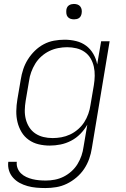

<svg xmlns="http://www.w3.org/2000/svg" viewBox="-20 -729 640 972"><path d="M210 223Q187 223 164 221Q141 219 119.5 213Q98 207 79.5 197Q61 187 46.5 171Q32 155 25.5 134Q19 113 22 90H65Q63 107 69 122.5Q75 138 86.5 149Q98 160 113 167Q128 174 144.5 178Q161 182 178 183.5Q195 185 212 185Q235 185 258 180.5Q281 176 302 165.5Q323 155 341.5 138.5Q360 122 372.5 101.5Q385 81 392.5 59Q400 37 403 14L422 -98Q408 -73 387 -51.5Q366 -30 340 -16.5Q314 -3 286.5 2.5Q259 8 232 8Q203 8 175.5 1.5Q148 -5 125.5 -21Q103 -37 89 -60.5Q75 -84 68.5 -111Q62 -138 62.5 -167Q63 -196 68 -226L85 -326Q89 -352 97.5 -378Q106 -404 121 -428Q136 -452 156.5 -472Q177 -492 201.5 -505Q226 -518 253 -523Q280 -528 307 -528Q337 -528 365.5 -521Q394 -514 416 -497.5Q438 -481 452.5 -456Q467 -431 472 -403L492 -520H535L445 21Q441 48 431.5 75Q422 102 406 126Q390 150 367 169.5Q344 189 318 201.5Q292 214 264.5 218.5Q237 223 210 223ZM246 -30Q268 -30 290.5 -34Q313 -38 334.5 -48Q356 -58 375 -74.5Q394 -91 406.5 -110.5Q419 -130 427 -152.5Q435 -175 438 -197L455 -297Q459 -321 459.5 -345Q460 -369 455 -391.5Q450 -414 438.5 -433.5Q427 -453 408.5 -466Q390 -479 367 -484.5Q344 -490 320 -490Q298 -490 274.5 -485.5Q251 -481 229.5 -470.5Q208 -460 189.5 -443.5Q171 -427 158.5 -406.5Q146 -386 138 -364Q130 -342 127 -319L110 -219Q106 -195 105.5 -171.5Q105 -148 110.5 -126Q116 -104 128 -85Q140 -66 158.5 -53.5Q177 -41 199.5 -35.5Q222 -30 246 -30ZM355 -631Q345 -631 336.5 -634Q328 -637 322.5 -644Q317 -651 316 -660.5Q315 -670 316 -680Q317 -686 320 -692Q323 -698 329 -702Q335 -706 341.5 -707.5Q348 -709 354 -709Q364 -709 372.5 -706Q381 -703 386.5 -696Q392 -689 393.5 -679.5Q395 -670 393 -660Q392 -654 389 -648Q386 -642 380.5 -638Q375 -634 368 -632.5Q361 -631 355 -631Z"/></svg>

Font: Iosevka Aile XLt Obl
Style: Regular
Weight: 200
Italic angle: -9°
Designer: Belleve Invis
Foundry: Belleve Invis
Version: Version 31.1.0; ttfautohint (v1.8.4)